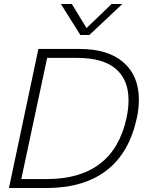

<svg xmlns="http://www.w3.org/2000/svg" viewBox="-20 -945 738 965"><path d="M286 -925H341L415 -804L541 -925H595L429 -769H384ZM173 -699H380Q523 -699 600.5 -631.5Q678 -564 678 -444Q678 -399 668 -353Q630 -176 515 -88Q400 0 213 0H25ZM214 -45Q550 -45 616 -353Q626 -399 626 -441Q626 -544 562 -599Q498 -654 367 -654H217L87 -45Z"/></svg>

Font: Prompt ExtraLight
Style: Italic
Weight: 275
Italic angle: -12°
Designer: Katatrad Team
Foundry: CadsonDemak
Version: Version 1.000